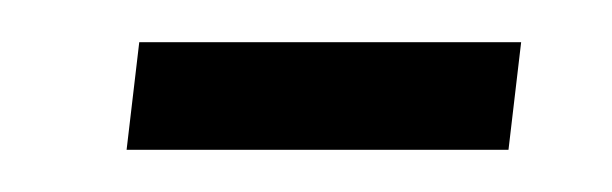

<svg xmlns="http://www.w3.org/2000/svg" viewBox="-20 -71 290 91"><path d="M40 0H221L227 -51H46Z"/></svg>

Font: Noto Sans Arabic Cond Light
Style: Regular
Weight: 300
Width: 3
Designer: Monotype Design Team, Nadine Chahine, Nizar Qandah and Khaled Hosny
Foundry: Monotype Imaging Inc.
Version: Version 2.012